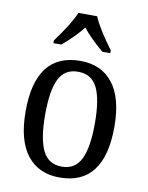

<svg xmlns="http://www.w3.org/2000/svg" viewBox="-87 -829 694 901"><g transform="rotate(10 260.5 -378.0)"><path d="M49 -269Q49 -546 262 -546Q362 -546 417 -476Q472 -406 472 -269Q472 10 259 10Q159 10 104 -60.5Q49 -131 49 -269ZM379 -269Q379 -384 351.5 -439Q324 -494 260 -494Q196 -494 169 -439Q142 -384 142 -269Q142 -154 169.5 -98Q197 -42 261 -42Q324 -42 351.5 -98Q379 -154 379 -269ZM122 -619Q190 -711 213 -766H302Q325 -711 393 -619V-606H355Q290 -661 257 -704Q222 -659 160 -606H122Z"/></g></svg>

Font: Noto Serif Narrow
Style: Regular
Weight: 400
Width: 4
Designer: Monotype Design Team
Foundry: Monotype Imaging Inc.
Version: Version 1.001